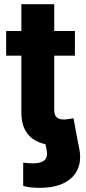

<svg xmlns="http://www.w3.org/2000/svg" viewBox="-20 -696 415 930"><path d="M83.5 -675.8V-545.9H9.8V-426.3H83.5V-149.4C83.5 -65.9 124 -13.7 200.2 2.4L206.1 31.7C214.4 74.7 192.9 95.2 139.2 95.2C124 95.2 108.4 93.8 92.3 91.8V204.6C114.7 210.9 142.6 213.9 173.3 213.9C315.9 213.9 387.2 137.7 363.8 23.4L357.9 -5.9L335.9 -123.5C326.2 -121.1 300.8 -117.2 289.1 -117.2C256.3 -117.2 242.7 -132.3 242.7 -164.1V-426.3H342.8V-545.9H242.7V-675.8Z"/></svg>

Font: Raveo
Style: Bold
Weight: 700
Designer: Jakub Foglar, Rasmus Andersson (Inter)
Foundry: Jakubfoglar.com
Version: Version 1.100;Glyphs 3.2.3 (3260)